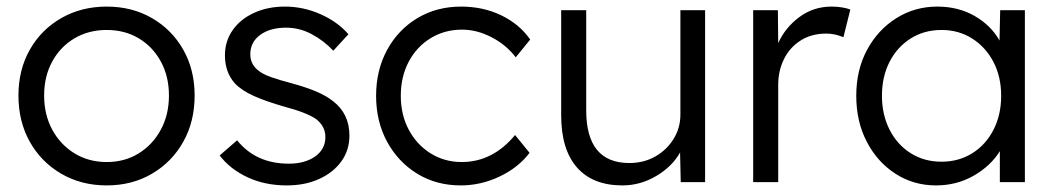

<svg xmlns="http://www.w3.org/2000/svg" viewBox="-20 -553 3205 583"><path d="M304 10Q227 10 166 -25.5Q105 -61 70.5 -122.5Q36 -184 36 -263Q36 -341 70.5 -402Q105 -463 166 -498Q227 -533 304 -533Q381 -533 441.5 -498Q502 -463 536.5 -402Q571 -341 571 -263Q571 -184 536.5 -122.5Q502 -61 441.5 -25.5Q381 10 304 10ZM304 -61Q359 -61 401.5 -87.5Q444 -114 468.5 -159.5Q493 -205 493 -263Q493 -321 468.5 -366Q444 -411 401.5 -436.5Q359 -462 304 -462Q249 -462 206 -436.5Q163 -411 138.5 -366Q114 -321 114 -263Q114 -205 138.5 -159.5Q163 -114 206 -87.5Q249 -61 304 -61Z M851 10Q784 10 731 -15Q678 -40 647 -81L700 -127Q757 -56 857 -56Q906 -56 937 -78Q968 -100 968 -137Q968 -170 939 -192Q926 -201 902 -210.5Q878 -220 844 -229Q788 -245 751 -261.5Q714 -278 693 -300Q663 -334 663 -385Q663 -428 686.5 -461.5Q710 -495 751.5 -514Q793 -533 845 -533Q901 -533 953 -510Q1005 -487 1038 -449L992 -399Q963 -430 926 -449.5Q889 -469 849 -469Q800 -469 770 -447Q740 -425 740 -388Q740 -359 763 -340Q777 -328 802.5 -319Q828 -310 866 -300Q910 -288 940.5 -275Q971 -262 991 -246Q1041 -208 1041 -141Q1041 -97 1016.5 -63Q992 -29 949 -9.5Q906 10 851 10Z M1379 10Q1305 10 1247 -25.5Q1189 -61 1155.5 -122.5Q1122 -184 1122 -262Q1122 -340 1155.5 -401.5Q1189 -463 1247.5 -498Q1306 -533 1380 -533Q1447 -533 1502 -506.5Q1557 -480 1590 -433L1546 -379Q1517 -417 1472.5 -440Q1428 -463 1383 -463Q1330 -463 1287.5 -437Q1245 -411 1221 -365.5Q1197 -320 1197 -262Q1197 -204 1221.5 -158.5Q1246 -113 1288 -87Q1330 -61 1382 -61Q1476 -61 1544 -143L1588 -89Q1554 -44 1497 -17Q1440 10 1379 10Z M1870 10Q1780 10 1732 -44.5Q1684 -99 1684 -203V-522H1760V-218Q1760 -58 1891 -58Q1935 -58 1970 -78Q2005 -98 2025.5 -131.5Q2046 -165 2046 -205V-522H2121V0H2047L2045 -90Q2021 -47 1972.5 -18.5Q1924 10 1870 10Z M2267 0V-522H2342L2343 -422Q2364 -469 2407 -501Q2450 -533 2505 -533Q2522 -533 2537 -530.5Q2552 -528 2562 -524L2541 -440Q2515 -451 2489 -451Q2444 -451 2411 -430Q2378 -409 2360.5 -373.5Q2343 -338 2343 -296V0Z M2822 10Q2754 10 2699 -25.5Q2644 -61 2612 -122.5Q2580 -184 2580 -262Q2580 -341 2613 -402Q2646 -463 2702 -498Q2758 -533 2826 -533Q2890 -533 2939.5 -504.5Q2989 -476 3015 -430L3017 -522H3092V0H3016V-94Q2988 -49 2936.5 -19.5Q2885 10 2822 10ZM2839 -62Q2891 -62 2932 -87.5Q2973 -113 2996.5 -158.5Q3020 -204 3020 -262Q3020 -320 2996.5 -365Q2973 -410 2932 -436Q2891 -462 2839 -462Q2786 -462 2745 -436Q2704 -410 2681 -365Q2658 -320 2658 -262Q2658 -205 2681 -159.5Q2704 -114 2745 -88Q2786 -62 2839 -62Z"/></svg>

Font: Lexend Deca Light
Style: Regular
Weight: 300
Designer: Bonnie Shaver-Troup, Thomas Jockin
Foundry: Lexend
Version: Version 1.008; ttfautohint (v1.8.4.7-5d5b)